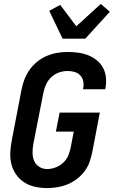

<svg xmlns="http://www.w3.org/2000/svg" viewBox="-20 -947 590 979"><path d="M220 12Q189 12 159 5.5Q129 -1 104.5 -16.5Q80 -32 63 -56Q46 -80 38.5 -108.5Q31 -137 32.5 -168.5Q34 -200 40 -231L90 -491Q95 -517 105 -543Q115 -569 131.5 -592Q148 -615 170.5 -633Q193 -651 219 -662Q245 -673 271.5 -677.5Q298 -682 324 -682Q351 -682 378 -678.5Q405 -675 429 -665.5Q453 -656 473 -640Q493 -624 505 -602Q517 -580 520 -553Q523 -526 518 -499L516 -492H403L404 -496Q408 -514 404.5 -532Q401 -550 389.5 -562.5Q378 -575 360.5 -580Q343 -585 325 -585Q303 -585 281 -577.5Q259 -570 241.5 -553.5Q224 -537 214.5 -515.5Q205 -494 201 -473L150 -213Q146 -191 146 -168.5Q146 -146 154 -127Q162 -108 180 -96.5Q198 -85 220 -85Q242 -85 264 -93.5Q286 -102 303 -118Q320 -134 328.5 -155Q337 -176 341 -197L356 -276H265L284 -373H489L452 -179Q447 -153 438.5 -126.5Q430 -100 413.5 -77Q397 -54 374 -36Q351 -18 325.5 -7.5Q300 3 273 7.5Q246 12 220 12ZM299 -750 231 -892 287 -922 369 -813 494 -927 540 -887 415 -750Z"/></svg>

Font: Lode
Style: Bold Italic
Weight: 700
Italic angle: -11°
Monospace: yes
Designer: Belleve Invis
Foundry: Belleve Invis
Version: Version 29.2.0; ttfautohint (v1.8.3)